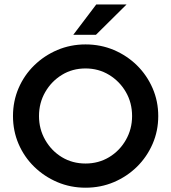

<svg xmlns="http://www.w3.org/2000/svg" viewBox="-20 -839 776 871"><path d="M368.1 12.5Q300 12.5 240.3 -12.8Q180.6 -38.2 135.1 -82.6Q89.6 -127.1 64.2 -186.1Q38.9 -245.1 38.9 -312.5Q38.9 -379.9 64.2 -438.9Q89.6 -497.9 135.1 -542.4Q180.6 -586.8 240.3 -612.2Q300 -637.5 368.1 -637.5Q436.8 -637.5 496.5 -612.2Q556.2 -586.8 601.4 -542.4Q646.5 -497.9 672.2 -438.9Q697.9 -379.9 697.9 -312.5Q697.9 -245.1 672.2 -186.1Q646.5 -127.1 601.4 -82.6Q556.2 -38.2 496.5 -12.8Q436.8 12.5 368.1 12.5ZM368.1 -97.2Q427.1 -97.2 475 -126Q522.9 -154.9 551 -204.2Q579.2 -253.5 579.2 -312.5Q579.2 -372.9 551 -421.5Q522.9 -470.1 475 -499.3Q427.1 -528.5 368.1 -528.5Q308.3 -528.5 260.8 -499.3Q213.2 -470.1 185.1 -421.2Q156.9 -372.2 156.9 -312.5Q156.9 -253.5 185.1 -204.2Q213.2 -154.9 260.8 -126Q308.3 -97.2 368.1 -97.2ZM312.5 -681.2 416.7 -818.8H554.2L415.3 -681.2Z"/></svg>

Font: Afacad SemiBold
Style: Regular
Weight: 600
Designer: Kristian Moeller
Foundry: Dicotype
Version: Version 1.000